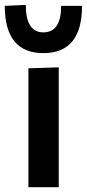

<svg xmlns="http://www.w3.org/2000/svg" viewBox="-47 -784 364 804"><path d="M72 0V-498L199 -502V0ZM134.5 -561.5Q-27 -561.5 -27 -759.5L61 -763.5Q61 -648.5 134.5 -648.5Q209 -648.5 209 -759.5H296.5Q296.5 -561.5 134.5 -561.5Z"/></svg>

Font: Heraclito SemiBold
Style: Regular
Weight: 600
Designer: Kostas Bartsokas (font) & Cristiano Sobral (main changes)
Foundry: Kostas Bartsokas (font) & Cristiano Sobral (main changes)
Version: Version 1.00;July 8, 2020;FontCreator 13.0.0.2655 64-bit